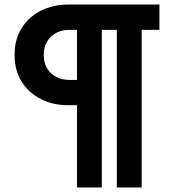

<svg xmlns="http://www.w3.org/2000/svg" viewBox="-20 -723 759 843"><path d="M390 -261H279Q213 -261 159.5 -288Q106 -315 75 -364.5Q44 -414 44 -482Q44 -550 75 -599.5Q106 -649 159.5 -676Q213 -703 279 -703H680V-592H286Q253 -592 227.5 -579Q202 -566 187 -541Q172 -516 172 -482Q172 -447 187 -422.5Q202 -398 227.5 -385Q253 -372 286 -372H390ZM427 100H318V-703H427ZM602 100H493V-703H602Z"/></svg>

Font: Outfit Thin SemiBold
Style: Regular
Weight: 600
Version: Version 1.100;gftools[0.9.27]